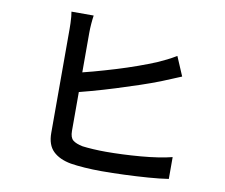

<svg xmlns="http://www.w3.org/2000/svg" viewBox="-84 -881 1168 996"><g transform="rotate(10 500.0 -383.0)"><path d="M331 -777Q328 -758 326 -732.5Q324 -707 324 -686Q324 -672 324 -634Q324 -596 324 -543.5Q324 -491 324 -433.5Q324 -376 324 -322.5Q324 -269 324 -228Q324 -187 324 -168Q324 -133 340.5 -119.5Q357 -106 392 -99Q415 -96 448.5 -94Q482 -92 517 -92Q556 -92 603 -94Q650 -96 698 -100Q746 -104 788.5 -110.5Q831 -117 862 -125V-10Q817 -3 756 1.5Q695 6 631 8.5Q567 11 511 11Q465 11 422 8Q379 5 348 0Q287 -11 253.5 -43.5Q220 -76 220 -139Q220 -165 220 -211Q220 -257 220 -314Q220 -371 220 -430Q220 -489 220 -542Q220 -595 220 -633.5Q220 -672 220 -686Q220 -701 219.5 -717.5Q219 -734 217.5 -750.5Q216 -767 214 -777ZM278 -466Q325 -476 380 -491Q435 -506 492.5 -523.5Q550 -541 603 -560Q656 -579 697 -596Q722 -607 746 -619Q770 -631 795 -646L838 -545Q813 -535 785 -523Q757 -511 734 -502Q688 -484 630 -464.5Q572 -445 509.5 -425.5Q447 -406 387 -389.5Q327 -373 279 -362Z"/></g></svg>

Font: Noto Sans SC Medium
Style: Regular
Weight: 500
Designer: Ryoko NISHIZUKA  (kana, bopomofo & ideographs); Paul D. Hunt (Latin, Greek & Cyrillic); Sandoll Communications , Soo-you
Foundry: Adobe
Version: Version 2.004-H2;hotconv 1.0.118;makeotfexe 2.5.65603